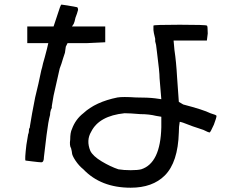

<svg xmlns="http://www.w3.org/2000/svg" viewBox="-20 -790 1040 856"><path d="M781.2 -679.7Q898.4 -679.7 902.3 -675.8Q906.2 -675.8 906.2 -640.6L902.3 -609.4H828.1Q789.1 -609.4 753.9 -609.4Q753.9 -605.5 757.8 -566.4Q765.6 -515.6 769.5 -445.3L773.4 -390.6L777.3 -335.9L796.9 -324.2Q886.7 -300.8 918 -285.2Q945.3 -277.3 945.3 -273.4Q945.3 -265.6 933.6 -234.4Q918 -199.2 914.1 -199.2Q910.2 -199.2 886.7 -210.9L875 -214.8L863.3 -218.8L839.8 -226.6Q781.2 -250 781.2 -246.1Q777.3 -226.6 777.3 -199.2Q773.4 -66.4 714.8 -7.8Q660.2 46.9 562.5 46.9Q429.7 46.9 351.6 -35.2Q332 -50.8 316.4 -74.2Q300.8 -97.7 300.8 -109.4Q300.8 -113.3 296.9 -128.9Q289.1 -140.6 293 -168Q293 -199.2 300.8 -214.8Q316.4 -257.8 351.6 -285.2Q406.2 -335.9 503.9 -355.5Q527.3 -359.4 585.9 -355.5Q640.6 -355.5 671.9 -351.6Q695.3 -347.7 699.2 -347.7Q699.2 -351.6 691.4 -441.4Q691.4 -468.8 679.7 -558.6L675.8 -589.8L671.9 -605.5V-617.2Q664.1 -648.4 664.1 -656.2Q664.1 -675.8 664.1 -675.8Q664.1 -679.7 781.2 -679.7ZM605.5 -281.2Q558.6 -285.2 535.2 -285.2Q421.9 -273.4 386.7 -203.1Q363.3 -164.1 382.8 -117.2Q394.5 -93.8 433.6 -70.3Q472.7 -46.9 507.8 -35.2Q531.2 -31.2 562.5 -31.2Q593.8 -31.2 609.4 -35.2Q695.3 -62.5 699.2 -222.7V-269.5L675.8 -273.4Q644.5 -281.2 605.5 -281.2ZM253.9 -769.5Q257.8 -769.5 281.2 -765.6Q300.8 -761.7 324.2 -757.8Q328.1 -753.9 328.1 -746.1Q324.2 -730.5 316.4 -710.9Q312.5 -691.4 308.6 -683.6L300.8 -671.9H449.2V-601.6L367.2 -597.7H281.2L273.4 -582L269.5 -554.7L261.7 -531.2Q253.9 -503.9 246.1 -484.4Q234.4 -429.7 218.8 -363.3Q214.8 -339.8 210.9 -316.4V-308.6L207 -300.8Q203.1 -289.1 203.1 -277.3Q195.3 -250 187.5 -187.5Q179.7 -117.2 175.8 -89.8Q175.8 -66.4 164.1 -66.4Q156.2 -66.4 125 -70.3Q93.8 -74.2 93.8 -74.2Q89.8 -78.1 97.7 -144.5Q101.6 -164.1 105.5 -191.4Q109.4 -199.2 109.4 -214.8L113.3 -222.7V-226.6Q121.1 -277.3 136.7 -355.5Q152.3 -418 164.1 -476.6Q168 -488.3 171.9 -507.8L179.7 -535.2Q191.4 -578.1 195.3 -597.7H101.6V-671.9H218.8L234.4 -718.8Q250 -769.5 253.9 -769.5Z"/></svg>

Font: 和音 by 宁静之雨，公众号njzyshare
Style: Regular
Weight: 400
Designer: Steve Matteson
Foundry: Ascender Corporation
Version: Version 6.00;June 8, 2018;FontCreator 11.0.0.2388 32-bit